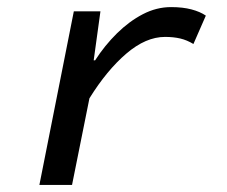

<svg xmlns="http://www.w3.org/2000/svg" viewBox="-20 -521 640 541"><path d="M91 0 188 -489H263L244 -351H248Q275 -393 309.5 -427Q344 -461 382.5 -481Q421 -501 462 -501Q495 -501 519.5 -494.5Q544 -488 560 -477L525 -397Q507 -408 488 -412.5Q469 -417 445 -417Q391 -417 336 -370Q281 -323 232 -244L183 0Z"/></svg>

Font: Source Code Pro ExtraLight Medium
Style: Italic
Weight: 500
Italic angle: -11°
Monospace: yes
Version: Version 1.016;hotconv 1.0.116;makeotfexe 2.5.65601